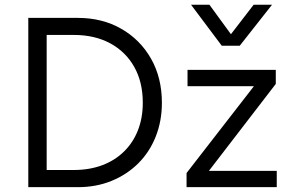

<svg xmlns="http://www.w3.org/2000/svg" viewBox="-20 -774 1213 794"><path d="M97 0V-700H302Q403 -700 481.5 -655Q560 -610 604.8 -531Q649.5 -452 649.5 -349Q649.5 -273.5 624 -209.2Q598.5 -145 551.8 -98.5Q505 -52 441.5 -26Q378 0 302 0ZM173 -71H285Q349.5 -71 402 -90.5Q454.5 -110 492.2 -146.8Q530 -183.5 550.2 -234.8Q570.5 -286 570.5 -349Q570.5 -434.5 535.2 -497.2Q500 -560 435.8 -594.8Q371.5 -629.5 285 -629.5H173ZM751.5 0V-58.5L1030 -417.5H755.5V-485H1120.5V-427L844 -67.5H1124.5V0ZM897 -585 770 -754.5H846L935 -632.5L1029 -754.5H1105L971.5 -585Z"/></svg>

Font: Geologica Roman ExtraLight
Style: Regular
Weight: 250
Designer: Sindre Bremnes, Frode Helland
Foundry: Monokrom Skriftforlag AS
Version: Version 1.010;gftools[0.9.28]